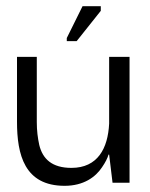

<svg xmlns="http://www.w3.org/2000/svg" viewBox="-20 -591 485 621"><path d="M189 10C250 10 289 -18 310 -50C321 -66 328 -80 331 -91H333L344 0H399V-407H333V-191C329 -111 296 -48 211 -48C148 -48 118 -77 107 -122C102 -145 99 -169 99 -196V-407H35V-197C35 -91 59 10 189 10ZM306 -556V-571H247L196 -468V-458H228Z"/></svg>

Font: OSH Darker Grotesque Medium
Style: Regular
Weight: 500
Designer: Gabriel Lam
Foundry: TypeRant
Version: Version 1.000;Glyphs 3.1.1 (3148)